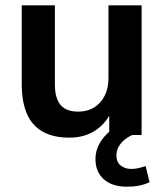

<svg xmlns="http://www.w3.org/2000/svg" viewBox="-20 -509 619 724"><path d="M242 10Q181 10 141 -12.5Q101 -35 81.5 -80Q62 -125 62 -192V-489H187V-190Q187 -156 196.5 -133Q206 -110 225.5 -99Q245 -88 275 -88Q309 -88 334.5 -103.5Q360 -119 374.5 -147.5Q389 -176 389 -214V-489H514V0H392V-102H406Q385 -48 342.5 -19Q300 10 242 10ZM458 195Q403 195 371.5 167Q340 139 340 91Q340 49 368 13Q396 -23 442 -42L479 0Q463 7 449 18.5Q435 30 427 45Q419 60 419 77Q419 102 435 115Q451 128 475 128Q489 128 502 125Q515 122 529 117L544 178Q525 187 504.5 191Q484 195 458 195Z"/></svg>

Font: NunitoSans3
Style: Bold
Weight: 700
Designer: Vernon Adams
Foundry: Vernon Adams
Version: Version 3.101;gftools[0.9.27]